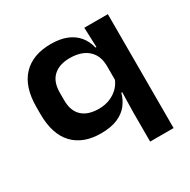

<svg xmlns="http://www.w3.org/2000/svg" viewBox="-151 -642 949 957"><g transform="rotate(-30 323.0 -163.5)"><path d="M256.5 13Q154.5 13 98.2 -46.5Q42 -106 42 -222V-261Q42 -378 99 -438.2Q156 -498.5 260.5 -498.5Q314 -498.5 351.8 -483Q389.5 -467.5 412.8 -439.2Q436 -411 445.5 -371.5H486L449 -269Q447.5 -309 429.8 -336Q412 -363 381 -376.8Q350 -390.5 308 -390.5Q246.5 -390.5 212.8 -359Q179 -327.5 179 -266.5V-221.5Q179 -161 212.5 -129.8Q246 -98.5 308 -98.5Q345 -98.5 374.2 -111Q403.5 -123.5 423.8 -145Q444 -166.5 452.5 -193.5L483.5 -112.5H444.5Q435.5 -78 413.5 -49.2Q391.5 -20.5 353 -3.8Q314.5 13 256.5 13ZM447 170.5V4.5L450 -139.5L449 -162V-326L451.5 -356L446.5 -485H582V170.5Z"/></g></svg>

Font: AnekLatin_SemiExpandedSemiBold
Style: Regular
Weight: 600
Width: 6
Designer: Yesha Goshar
Foundry: Ek Type
Version: Version 1.003